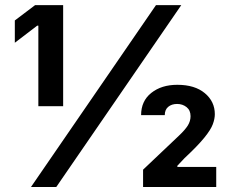

<svg xmlns="http://www.w3.org/2000/svg" viewBox="-20 -748 921 768"><path d="M232.6 -727.5V-323.1H133.4V-645.3H128.7L39.3 -577V-666.2L120.4 -727.5ZM103.9 0 603.9 -727.5H705.1L205.1 0ZM552.3 0V-69.3L694.6 -204.2Q720.5 -228.6 731.4 -246.2Q742.2 -263.7 742.2 -283.3Q742.2 -306.8 726.3 -319.5Q710.3 -332.2 688.4 -332.2Q666.7 -332.2 652.9 -320.7Q639.1 -309.2 639.1 -287.4H544.4Q544.4 -344.1 585.2 -376.4Q626 -408.8 689.3 -408.8Q759.2 -408.8 799.2 -375.4Q839.3 -342 839.3 -291.3Q839.3 -272.9 831.3 -251.2Q823.4 -229.4 797.4 -197.4Q771.5 -165.3 718 -115.3L689.4 -85V-80.2H844.9V0Z"/></svg>

Font: Adwaita Sans
Style: Regular
Weight: 400
Designer: Rasmus Andersson
Foundry: rsms
Version: Version 4.001;git-9221beed3